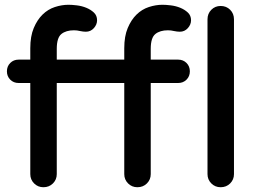

<svg xmlns="http://www.w3.org/2000/svg" viewBox="-20 -770 1078 805"><path d="M9 -471Q9 -492 23 -506Q37 -520 58 -520H107V-568Q107 -618 121.5 -652.5Q136 -687 158.5 -709Q181 -731 210 -740.5Q239 -750 267 -750Q282 -750 302.5 -747.5Q323 -745 341.5 -737.5Q360 -730 373.5 -717.5Q387 -705 387 -685Q387 -667 373.5 -652Q360 -637 340 -637Q329 -637 315 -640Q303 -643 290 -643Q257 -643 237.5 -627.5Q218 -612 218 -565V-520H501V-568Q501 -618 515.5 -652.5Q530 -687 552.5 -709Q575 -731 604 -740.5Q633 -750 661 -750Q676 -750 696.5 -747.5Q717 -745 735.5 -737.5Q754 -730 767.5 -717.5Q781 -705 781 -685Q781 -667 767.5 -652Q754 -637 734 -637Q723 -637 709 -640Q697 -643 684 -643Q651 -643 631.5 -627.5Q612 -612 612 -565V-520H727Q748 -520 762 -506Q776 -492 776 -471Q776 -450 762 -436Q748 -422 727 -422H612V-40Q612 -17 596 -1Q580 15 556 15Q533 15 517 -1Q501 -17 501 -40V-422H218V-40Q218 -17 202 -1Q186 15 162 15Q139 15 123 -1Q107 -17 107 -40V-422H58Q37 -422 23 -436Q9 -450 9 -471ZM905 -745Q929 -745 945 -729Q961 -713 961 -689V-40Q961 -17 945 -1Q929 15 905 15Q882 15 866 -1Q850 -17 850 -40V-689Q850 -713 866 -729Q882 -745 905 -745Z"/></svg>

Font: Varela Round Precious
Style: Medium
Weight: 500
Designer: Joe Prince
Foundry: Joe Prince
Version: Version 1.000